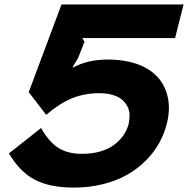

<svg xmlns="http://www.w3.org/2000/svg" viewBox="-20 -830 843 861"><path d="M728 -274.9Q716.8 -230 693.8 -188.5Q670.9 -147 634.3 -110.4Q597.7 -73.7 551 -46.9Q504.4 -20 442.9 -4.4Q381.3 11.2 312 11.2Q204.1 11.2 136.7 -23.7Q69.3 -58.6 20 -142.1L164.1 -255.9Q200.7 -191.9 242.9 -166Q285.2 -140.1 348.1 -140.1Q395.5 -140.1 433.8 -152.1Q472.2 -164.1 496.6 -184.1Q521 -204.1 535.9 -226.8Q550.8 -249.5 557.1 -274.9Q561 -294.9 561 -314.2Q561 -333.5 552 -351.3Q543 -369.1 527.8 -382.6Q512.7 -396 486.1 -404.1Q459.5 -412.1 424.8 -412.1Q359.4 -412.1 303.7 -389.6Q248 -367.2 187 -314.9L108.9 -417L255.9 -810.1H803.2L765.1 -659.2H349.1L358.9 -643.1L331.1 -571.8L305.2 -527.8L307.1 -526.9Q373.5 -563 462.9 -563Q509.8 -563 550 -554.9Q590.3 -546.9 620.4 -532.5Q650.4 -518.1 673.3 -497.6Q696.3 -477.1 710.4 -452.1Q724.6 -427.2 731.4 -398.4Q738.3 -369.6 737.3 -338.6Q736.3 -307.6 728 -274.9Z"/></svg>

Font: Sinkin Sans 700 Bold Italic
Style: Bold Italic
Weight: 700
Italic angle: -112°
Designer: Keith Bates
Foundry: K-Type
Version: Sinkin Sans (version 1.0)  by Keith Bates   •   © 2014   www